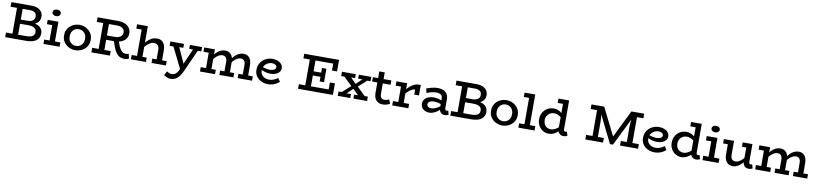

<svg xmlns="http://www.w3.org/2000/svg" viewBox="15 -2081 15719 3702"><g transform="rotate(10 7875.0 -229.5)"><path d="M36 0V-90H162V-596H36V-686H427Q503 -686 554 -663Q605 -640 631 -599.5Q657 -559 657 -507Q657 -461 637.5 -427.5Q618 -394 585 -372Q572 -363 558 -356Q591 -348 619 -335Q659 -315 683.5 -279Q708 -243 708 -188Q708 -98 640 -49Q572 0 444 0ZM273 -90H434Q508 -90 551.5 -114.5Q595 -139 595 -197Q595 -235 575.5 -258.5Q556 -282 520 -293Q484 -304 435 -304H273ZM273 -386H400Q465 -386 505 -411.5Q545 -437 545 -494Q545 -532 527.5 -554Q510 -576 481.5 -586Q453 -596 420 -596H273Z M785 0V-85H889V-386H785V-471H995V-85H1101V0ZM930 -569Q897 -569 874 -587Q851 -605 851 -631Q851 -660 874 -678.5Q897 -697 930 -697Q967 -697 989.5 -678.5Q1012 -660 1012 -631Q1012 -605 989.5 -587Q967 -569 930 -569Z M1408 14Q1357 14 1310 -3.5Q1263 -21 1226 -53.5Q1189 -86 1168 -131.5Q1147 -177 1147 -234Q1147 -291 1168 -337Q1189 -383 1226 -415.5Q1263 -448 1310 -465.5Q1357 -483 1408 -483Q1459 -483 1506 -465.5Q1553 -448 1590 -415.5Q1627 -383 1648.5 -337Q1670 -291 1670 -234Q1670 -177 1649 -131.5Q1628 -86 1591.5 -53.5Q1555 -21 1508 -3.5Q1461 14 1408 14ZM1408 -70Q1451 -70 1485 -90Q1519 -110 1539 -147Q1559 -184 1559 -234Q1559 -284 1539 -321Q1519 -358 1485 -378Q1451 -398 1408 -398Q1366 -398 1331.5 -378Q1297 -358 1277 -321Q1257 -284 1257 -234Q1257 -184 1277 -147Q1297 -110 1331.5 -90Q1366 -70 1408 -70Z M1724 0V-89H1850V-596H1724V-686H2124Q2202 -686 2259.5 -661.5Q2317 -637 2348.5 -592.5Q2380 -548 2380 -487Q2380 -428 2349 -383Q2318 -338 2261 -313Q2236 -302 2208 -296L2242 -212Q2264 -159 2287 -132.5Q2310 -106 2333.5 -96.5Q2357 -87 2379 -87Q2399 -87 2412.5 -90.5Q2426 -94 2437 -98L2460 -7Q2444 2 2420 8Q2396 14 2368 14Q2322 13 2282.5 -4.5Q2243 -22 2210 -65Q2177 -108 2150 -184L2113 -288H1962V-89H2086V0ZM1962 -372H2127Q2165 -372 2197.5 -385.5Q2230 -399 2249.5 -424.5Q2269 -450 2269 -487Q2269 -522 2250.5 -546.5Q2232 -571 2199.5 -583.5Q2167 -596 2127 -596H1962Z M2497 0V-85H2602V-601H2497V-686H2708V-364Q2718 -375 2728 -386Q2759 -417 2789.5 -439Q2820 -461 2853 -472Q2886 -483 2925 -483Q2965 -483 2996.5 -470Q3028 -457 3049 -430.5Q3070 -404 3081 -365Q3092 -326 3092 -273V-85H3183V0H2901V-85H2985V-270Q2985 -298 2978.5 -320Q2972 -342 2959 -357Q2946 -372 2926.5 -380Q2907 -388 2882 -388Q2855 -388 2828 -376.5Q2801 -365 2774 -344Q2747 -323 2720 -294Q2714 -287 2708 -280V-85H2792V0Z M3321 238Q3291 238 3267.5 231.5Q3244 225 3222.5 213.5Q3201 202 3180 189L3223 108Q3242 121 3266.5 132.5Q3291 144 3321 144Q3349 144 3373.5 132.5Q3398 121 3418.5 96Q3439 71 3457 30L3462 18L3262 -386H3187V-471H3454V-394H3375L3511 -93L3644 -394H3569V-471H3808V-386H3738L3543 48Q3514 111 3481 153Q3448 195 3408.5 216.5Q3369 238 3321 238Z M3849 -386V-471H4059V-370Q4073 -388 4089 -404Q4127 -442 4170.5 -462.5Q4214 -483 4261 -483Q4298 -483 4327 -470Q4356 -457 4377 -431.5Q4398 -406 4409 -368Q4410 -364 4411 -360Q4429 -384 4449 -404Q4487 -442 4530 -462.5Q4573 -483 4620 -483Q4656 -483 4685.5 -470Q4715 -457 4735.5 -431.5Q4756 -406 4767 -368Q4778 -330 4778 -279V-85H4869V0H4588V-85H4672V-276Q4672 -300 4666.5 -319.5Q4661 -339 4650 -353.5Q4639 -368 4622 -376Q4605 -384 4583 -384Q4549 -384 4513.5 -365.5Q4478 -347 4445 -312Q4432 -299 4420 -284Q4420 -282 4420 -279V-85H4504V0H4229V-85H4314V-276Q4314 -309 4304 -332.5Q4294 -356 4273.5 -370Q4253 -384 4223 -384Q4189 -384 4154 -365.5Q4119 -347 4086 -312Q4072 -298 4059 -282V-85H4144V0H3849V-85H3953V-386Z M5179 14Q5130 14 5083 -1.5Q5036 -17 4998 -47Q4960 -77 4938 -121.5Q4916 -166 4916 -224Q4916 -286 4938.5 -334Q4961 -382 4999 -415Q5037 -448 5085 -465.5Q5133 -483 5183 -483Q5244 -483 5290.5 -464.5Q5337 -446 5364 -412.5Q5391 -379 5391 -333Q5391 -287 5363 -256Q5335 -225 5291 -209Q5247 -193 5198 -193Q5137 -193 5089 -208Q5053 -219 5018 -234Q5018 -231 5018 -228Q5018 -180 5041 -146Q5064 -112 5101.5 -94Q5139 -76 5183 -76Q5238 -76 5280.5 -94.5Q5323 -113 5357 -140L5402 -71Q5374 -46 5340.5 -27Q5307 -8 5267 3Q5227 14 5179 14ZM5030 -293Q5063 -281 5091 -276Q5134 -267 5174 -267Q5205 -268 5230 -275.5Q5255 -283 5270 -297.5Q5285 -312 5285 -333Q5285 -363 5258.5 -381Q5232 -399 5190 -399Q5159 -399 5128 -387Q5097 -375 5072.5 -353Q5048 -331 5033 -300Q5031 -296 5030 -293Z M5770 0V-90H5895V-596H5770V-686H6452V-460H6353V-596H6006V-384H6155V-475H6241V-212H6155V-302H6006V-90H6353V-226H6452V0Z M6547 1V-85H6610L6772 -229L6610 -386H6547V-471H6817V-394H6738L6846 -286L6960 -394H6877V-471H7121V-386H7057L6897 -242L7057 -85H7121V1H6853V-77H6929L6822 -185L6709 -77H6792V1Z M7427 14Q7375 14 7336 -8.5Q7297 -31 7275.5 -74Q7254 -117 7254 -178V-386H7151V-471H7254V-602H7361V-471H7513V-386H7361V-177Q7361 -143 7371.5 -122Q7382 -101 7401 -90.5Q7420 -80 7443 -80Q7470 -80 7493 -86.5Q7516 -93 7536 -103L7568 -24Q7543 -9 7508 2.5Q7473 14 7427 14Z M7613 0V-85H7717V-386H7613V-471H7823V-355Q7844 -379 7867 -400Q7909 -439 7954 -461Q7999 -483 8044 -483H8088V-279H7995V-378Q7966 -378 7932 -360Q7898 -342 7861 -309Q7842 -291 7823 -270V-85H7929V0Z M8635 8Q8605 8 8581.5 -7Q8558 -22 8544 -50Q8538 -61 8535 -75Q8513 -56 8491 -40Q8453 -14 8415 0Q8377 14 8337 14Q8293 14 8255.5 -3Q8218 -20 8195 -53.5Q8172 -87 8172 -136Q8173 -187 8201.5 -221.5Q8230 -256 8275 -273.5Q8320 -291 8371 -291Q8430 -291 8474 -278Q8502 -269 8530 -258V-300Q8530 -334 8513.5 -354.5Q8497 -375 8469.5 -384Q8442 -393 8409 -393Q8365 -393 8318.5 -381.5Q8272 -370 8223 -350L8201 -433Q8256 -456 8312.5 -469.5Q8369 -483 8422 -483Q8488 -483 8535 -461.5Q8582 -440 8606.5 -398.5Q8631 -357 8631 -296V-127Q8631 -103 8640 -92Q8649 -81 8664 -81Q8673 -81 8680.5 -84Q8688 -87 8694 -89L8716 -12Q8705 -5 8683.5 1.5Q8662 8 8635 8ZM8530 -189Q8497 -200 8468 -206Q8425 -213 8390 -213Q8361 -214 8335.5 -205.5Q8310 -197 8294 -181Q8278 -165 8278 -140Q8278 -118 8290 -103.5Q8302 -89 8322 -82Q8342 -75 8365 -75Q8390 -75 8422 -85.5Q8454 -96 8491 -118Q8510 -129 8530 -144Z M8751 0V-90H8877V-596H8751V-686H9142Q9218 -686 9269 -663Q9320 -640 9346 -599.5Q9372 -559 9372 -507Q9372 -461 9352.5 -427.5Q9333 -394 9300 -372Q9287 -363 9273 -356Q9306 -348 9334 -335Q9374 -315 9398.5 -279Q9423 -243 9423 -188Q9423 -98 9355 -49Q9287 0 9159 0ZM8988 -90H9149Q9223 -90 9266.5 -114.5Q9310 -139 9310 -197Q9310 -235 9290.5 -258.5Q9271 -282 9235 -293Q9199 -304 9150 -304H8988ZM8988 -386H9115Q9180 -386 9220 -411.5Q9260 -437 9260 -494Q9260 -532 9242.5 -554Q9225 -576 9196.5 -586Q9168 -596 9135 -596H8988Z M9768 14Q9717 14 9670 -3.5Q9623 -21 9586 -53.5Q9549 -86 9528 -131.5Q9507 -177 9507 -234Q9507 -291 9528 -337Q9549 -383 9586 -415.5Q9623 -448 9670 -465.5Q9717 -483 9768 -483Q9819 -483 9866 -465.5Q9913 -448 9950 -415.5Q9987 -383 10008.5 -337Q10030 -291 10030 -234Q10030 -177 10009 -131.5Q9988 -86 9951.5 -53.5Q9915 -21 9868 -3.5Q9821 14 9768 14ZM9768 -70Q9811 -70 9845 -90Q9879 -110 9899 -147Q9919 -184 9919 -234Q9919 -284 9899 -321Q9879 -358 9845 -378Q9811 -398 9768 -398Q9726 -398 9691.5 -378Q9657 -358 9637 -321Q9617 -284 9617 -234Q9617 -184 9637 -147Q9657 -110 9691.5 -90Q9726 -70 9768 -70Z M10083 0V-85H10187V-601H10084V-686H10293V-85H10400V0Z M10677 14Q10616 14 10563.5 -17Q10511 -48 10479.5 -103Q10448 -158 10448 -230Q10448 -286 10466.5 -332Q10485 -378 10519 -412Q10553 -446 10597.5 -464.5Q10642 -483 10694 -483Q10747 -483 10788 -463Q10823 -445 10851 -421V-601H10747V-686H10956V-125Q10956 -100 10965 -90Q10974 -80 10987 -80Q10997 -80 11005 -82Q11013 -84 11019 -87L11041 -9Q11029 -2 11008 4Q10987 10 10963 10Q10914 10 10883 -23Q10866 -40 10858 -64Q10839 -47 10816 -31Q10788 -11 10753.5 1.5Q10719 14 10677 14ZM10851 -341Q10823 -363 10792 -377Q10757 -393 10718 -393Q10683 -393 10654 -381Q10625 -369 10603.5 -347.5Q10582 -326 10570 -296Q10558 -266 10558 -230Q10558 -184 10576.5 -149Q10595 -114 10628 -95Q10661 -76 10704 -76Q10744 -77 10780 -95Q10816 -113 10849 -141Q10850 -141 10851 -142Z M11878 6 11614 -527Q11614 -522 11615 -518Q11619 -484 11621.5 -453Q11624 -422 11624 -396V-90H11741V0H11394V-90H11519V-596H11394V-686H11643L11911 -149L12176 -686H12426V-596H12300V-90H12426V0H12073V-90H12190V-396Q12190 -421 12193 -452.5Q12196 -484 12201 -518Q12202 -526 12203 -534L11936 6Z M12747 14Q12698 14 12651 -1.5Q12604 -17 12566 -47Q12528 -77 12506 -121.5Q12484 -166 12484 -224Q12484 -286 12506.5 -334Q12529 -382 12567 -415Q12605 -448 12653 -465.5Q12701 -483 12751 -483Q12812 -483 12858.5 -464.5Q12905 -446 12932 -412.5Q12959 -379 12959 -333Q12959 -287 12931 -256Q12903 -225 12859 -209Q12815 -193 12766 -193Q12705 -193 12657 -208Q12621 -219 12586 -234Q12586 -231 12586 -228Q12586 -180 12609 -146Q12632 -112 12669.5 -94Q12707 -76 12751 -76Q12806 -76 12848.5 -94.5Q12891 -113 12925 -140L12970 -71Q12942 -46 12908.5 -27Q12875 -8 12835 3Q12795 14 12747 14ZM12598 -293Q12631 -281 12659 -276Q12702 -267 12742 -267Q12773 -268 12798 -275.5Q12823 -283 12838 -297.5Q12853 -312 12853 -333Q12853 -363 12826.5 -381Q12800 -399 12758 -399Q12727 -399 12696 -387Q12665 -375 12640.5 -353Q12616 -331 12601 -300Q12599 -296 12598 -293Z M13274 14Q13213 14 13160.5 -17Q13108 -48 13076.5 -103Q13045 -158 13045 -230Q13045 -286 13063.5 -332Q13082 -378 13116 -412Q13150 -446 13194.5 -464.5Q13239 -483 13291 -483Q13344 -483 13385 -463Q13420 -445 13448 -421V-601H13344V-686H13553V-125Q13553 -100 13562 -90Q13571 -80 13584 -80Q13594 -80 13602 -82Q13610 -84 13616 -87L13638 -9Q13626 -2 13605 4Q13584 10 13560 10Q13511 10 13480 -23Q13463 -40 13455 -64Q13436 -47 13413 -31Q13385 -11 13350.5 1.5Q13316 14 13274 14ZM13448 -341Q13420 -363 13389 -377Q13354 -393 13315 -393Q13280 -393 13251 -381Q13222 -369 13200.5 -347.5Q13179 -326 13167 -296Q13155 -266 13155 -230Q13155 -184 13173.5 -149Q13192 -114 13225 -95Q13258 -76 13301 -76Q13341 -77 13377 -95Q13413 -113 13446 -141Q13447 -141 13448 -142Z M13688 0V-85H13792V-386H13688V-471H13898V-85H14004V0ZM13833 -569Q13800 -569 13777 -587Q13754 -605 13754 -631Q13754 -660 13777 -678.5Q13800 -697 13833 -697Q13870 -697 13892.5 -678.5Q13915 -660 13915 -631Q13915 -605 13892.5 -587Q13870 -569 13833 -569Z M14282 14Q14243 14 14212 0.5Q14181 -13 14160 -39Q14139 -65 14127.5 -105Q14116 -145 14116 -197V-386H14024V-471H14223V-199Q14223 -174 14228 -153Q14233 -132 14244 -116.5Q14255 -101 14273.5 -93Q14292 -85 14320 -85Q14344 -85 14369.5 -95.5Q14395 -106 14421.5 -126.5Q14448 -147 14475 -177Q14476 -178 14477 -179V-386H14393V-471H14583V-125Q14583 -100 14592.5 -89.5Q14602 -79 14615 -79Q14626 -79 14632.5 -81Q14639 -83 14645 -86L14669 -9Q14656 -2 14635.5 4Q14615 10 14591 10Q14557 10 14531.5 -4.5Q14506 -19 14492 -47Q14481 -68 14478 -97Q14472 -91 14467 -85Q14437 -53 14407.5 -31Q14378 -9 14347 2.5Q14316 14 14282 14Z M14719 -386V-471H14929V-370Q14943 -388 14959 -404Q14997 -442 15040.5 -462.5Q15084 -483 15131 -483Q15168 -483 15197 -470Q15226 -457 15247 -431.5Q15268 -406 15279 -368Q15280 -364 15281 -360Q15299 -384 15319 -404Q15357 -442 15400 -462.5Q15443 -483 15490 -483Q15526 -483 15555.5 -470Q15585 -457 15605.5 -431.5Q15626 -406 15637 -368Q15648 -330 15648 -279V-85H15739V0H15458V-85H15542V-276Q15542 -300 15536.5 -319.5Q15531 -339 15520 -353.5Q15509 -368 15492 -376Q15475 -384 15453 -384Q15419 -384 15383.5 -365.5Q15348 -347 15315 -312Q15302 -299 15290 -284Q15290 -282 15290 -279V-85H15374V0H15099V-85H15184V-276Q15184 -309 15174 -332.5Q15164 -356 15143.5 -370Q15123 -384 15093 -384Q15059 -384 15024 -365.5Q14989 -347 14956 -312Q14942 -298 14929 -282V-85H15014V0H14719V-85H14823V-386Z"/></g></svg>

Font: BioRhyme ExtraBold Medium
Style: Regular
Weight: 500
Version: Version 1.600;gftools[0.9.33]